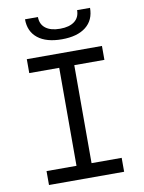

<svg xmlns="http://www.w3.org/2000/svg" viewBox="-98 -975 781 1042"><g transform="rotate(-10 293.0 -454.0)"><path d="M85.9 0V-76.7H251V-616.7H85.9V-693.4H500V-616.7H334V-76.7H500V0ZM293 -766.6Q207.5 -766.6 160.6 -803.7Q113.8 -840.8 113.8 -908.2H185.1Q185.1 -868.2 213.4 -846.4Q241.7 -824.7 293 -824.7Q344.2 -824.7 372.6 -846.4Q400.9 -868.2 400.9 -908.2H472.2Q472.2 -840.8 425.3 -803.7Q378.4 -766.6 293 -766.6Z"/></g></svg>

Font: Cascadia Code PL SemiLight
Style: Regular
Weight: 350
Monospace: yes
Designer: Aaron Bell
Foundry: Saja Typeworks
Version: Version 2404.023; ttfautohint (v1.8.4)